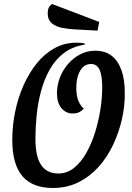

<svg xmlns="http://www.w3.org/2000/svg" viewBox="-20 -912 654 954"><path d="M243 22Q141 22 91 -37Q41 -96 41 -217Q41 -286 55 -355.5Q69 -425 96.5 -487Q124 -549 162.5 -597Q201 -645 251 -672.5Q301 -700 361 -700Q373 -700 382.5 -699Q392 -698 401 -695V-690Q340 -681 297 -648Q254 -615 226.5 -565.5Q199 -516 183.5 -457.5Q168 -399 162 -338.5Q156 -278 156 -223Q156 -134 184.5 -92Q213 -50 269 -50Q313 -50 347.5 -77.5Q382 -105 408.5 -151.5Q435 -198 452.5 -254.5Q470 -311 479 -369Q488 -427 488 -477Q488 -536 475 -565Q462 -594 432 -594Q408 -594 392 -578.5Q376 -563 367.5 -536Q359 -509 359 -472Q360 -432 370 -409.5Q380 -387 396 -372Q384 -359 371 -353.5Q358 -348 341 -348Q308 -348 285.5 -374.5Q263 -401 263 -449Q263 -488 277.5 -526Q292 -564 318 -594Q344 -624 378.5 -642Q413 -660 453 -660Q502 -660 534 -635.5Q566 -611 583 -564.5Q600 -518 600 -451Q601 -387 586 -320.5Q571 -254 542 -192.5Q513 -131 470 -83Q427 -35 370 -6.5Q313 22 243 22ZM465 -760 350 -766Q320 -768 289.5 -773.5Q259 -779 238 -796Q217 -813 217 -847Q217 -863 222.5 -874Q228 -885 239 -892L473 -803Z"/></svg>

Font: Sansita Swashed Light
Style: Regular
Weight: 400
Version: Version 1.003